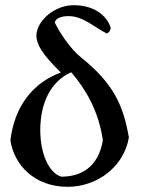

<svg xmlns="http://www.w3.org/2000/svg" viewBox="-20 -710 545 739"><path d="M406 -603C397 -636 357 -690 263 -690C194 -690 124 -635 120 -575C120 -539 141 -503 214 -431C106 -391 36 -301 20 -170C34 -76 112 9 240 9C357 9 458 -71 476 -181C455 -303 418 -388 292 -489C248 -524 206 -591 191 -623C193 -638 213 -648 244 -648C300 -648 343 -605 391 -581C399 -584 406 -593 406 -603ZM376 -170C358 -66 292 -30 216 -30C168 -44 135 -119 135 -209C135 -313 175 -397 254 -432C308 -369 359 -286 376 -170Z"/></svg>

Font: Sibila
Style: Regular
Weight: 400
Designer: Stefan Peev
Foundry: Context Ltd
Version: Version 1.000